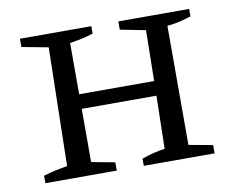

<svg xmlns="http://www.w3.org/2000/svg" viewBox="-63 -605 840 686"><g transform="rotate(-10 357.0 -262.0)"><path d="M49 0V-27Q71 -34 92.5 -38.5Q114 -43 136 -47L145 -476L49 -494V-524H308V-497Q290 -491 269.5 -486.5Q249 -482 223 -478V-292H495L498 -476L406 -494V-524H663V-497Q645 -491 622.5 -485.5Q600 -480 576 -478V-46L663 -30V0H406V-26Q428 -34 448.5 -39Q469 -44 490 -47L494 -239H223V-46L308 -30V0Z"/></g></svg>

Font: Piazzolla SC
Style: Regular
Weight: 400
Designer: Juan Pablo del Peral
Foundry: Huerta Tipografica
Version: Version 1.330